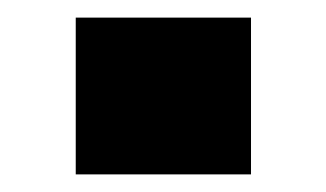

<svg xmlns="http://www.w3.org/2000/svg" viewBox="-20 -183 370 218"><path d="M66 15V-163H265V15Z"/></svg>

Font: Farlight84_Sys_V01
Style: Bold
Weight: 700
Designer: Monotype Design Team, Nadine Chahine and Nizar Qandah
Foundry: Monotype Imaging Inc.
Version: Version 2.004;October 31, 2024;FontCreator 14.0.0.2814 64-bi